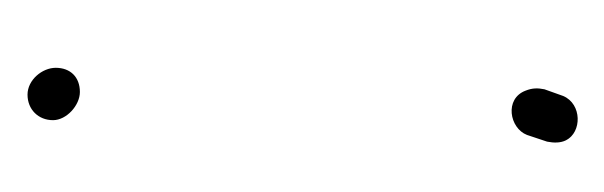

<svg xmlns="http://www.w3.org/2000/svg" viewBox="-174 -314 450 143"><g transform="rotate(-90 51.5 -242.0)"><path d="M18 -60C17 -55 17 -50 19 -46C25 -34 46 -34 52 -48L57 -62C58 -67 58 -71 56 -76C50 -92 28 -88 23 -75ZM34 -428C34 -418 45 -408 55 -408C66 -408 73 -415 73 -426C73 -436 64 -447 53 -447C42 -447 34 -439 34 -428Z"/></g></svg>

Font: Stray Cat
Style: UltCn
Weight: 400
Version: Version 1.0